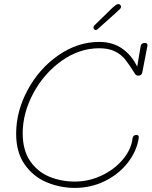

<svg xmlns="http://www.w3.org/2000/svg" viewBox="-20 -917 741 939"><path d="M701 -693 676 -563Q673 -547 656 -547Q645 -547 639 -558Q611 -603 591.5 -627Q572 -651 541.5 -666Q511 -681 465 -681Q368 -681 281.5 -619.5Q195 -558 143 -461Q91 -364 91 -265Q91 -183 127 -130Q163 -77 221 -53Q279 -29 346 -29Q415 -29 478 -59Q541 -89 581.5 -138Q622 -187 628 -239Q630 -257 647 -257Q654 -257 657 -253Q660 -249 658 -239Q648 -177 605 -121.5Q562 -66 494 -32Q426 2 346 2Q275 2 209.5 -25Q144 -52 101.5 -111.5Q59 -171 59 -263Q59 -373 115.5 -477.5Q172 -582 266 -647Q360 -712 465 -712Q531 -712 577.5 -679.5Q624 -647 651 -591L668 -692Q669 -699 674.5 -703Q680 -707 688 -707Q703 -707 701 -693ZM437 -781Q437 -786 439 -789.5Q441 -793 449 -800L530 -879Q541 -889 547 -893Q553 -897 559 -897Q563 -897 567.5 -893.5Q572 -890 572 -884Q572 -879 568 -874.5Q564 -870 560 -866.5Q556 -863 553 -860L465 -781Q462 -778 457 -774Q452 -770 448 -770Q445 -770 441 -774Q437 -778 437 -781Z"/></svg>

Font: Mali ExtraLight
Style: Italic
Weight: 275
Italic angle: -10°
Version: Version 1.000; ttfautohint (v1.6)